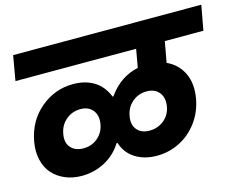

<svg xmlns="http://www.w3.org/2000/svg" viewBox="-96 -887 1230 981"><g transform="rotate(-15 519.5 -396.5)"><path d="M269 -187Q312.5 -187 344.5 -214.1Q376.5 -241.2 383.8 -285.2Q391.1 -329.1 368.9 -356.9Q346.7 -384.8 304.2 -384.8Q259.8 -384.8 227.1 -356.9Q194.3 -329.1 187 -284.2Q178.7 -240.2 201.9 -213.6Q225.1 -187 269 -187ZM618.2 -187Q662.1 -187 694.8 -213.6Q727.5 -240.2 734.9 -284.2Q742.2 -329.1 719.7 -356.9Q697.3 -384.8 653.8 -384.8Q609.9 -384.8 577.6 -356.9Q545.4 -329.1 538.1 -285.2Q529.8 -241.2 552.2 -214.1Q574.7 -187 618.2 -187ZM622.1 -53.2Q555.2 -53.2 507.6 -83.5Q460 -113.8 442.9 -168.9H438Q403.8 -113.8 347.2 -83.5Q290.5 -53.2 224.1 -53.2Q176.8 -53.2 137.7 -69.6Q98.6 -85.9 72 -115.2Q45.4 -144.5 34.7 -188.7Q23.9 -232.9 33.2 -285.2Q52.2 -390.6 127.9 -454.3Q203.6 -518.1 300.8 -518.1Q363.8 -518.1 410.2 -490.2Q456.5 -462.4 480 -403.8H483.9Q546.9 -492.7 642.1 -512.2L659.2 -608.9H21L43.9 -740.2H1039.1L1015.1 -608.9H811L791 -499Q848.6 -472.7 875.5 -417Q902.3 -361.3 889.2 -285.2Q877 -215.3 837.2 -162.1Q797.4 -108.9 741.2 -81.1Q685.1 -53.2 622.1 -53.2Z"/></g></svg>

Font: Poppins
Style: Bold Italic
Weight: 700
Italic angle: -10°
Designer: Ninad Kale (Devanagari), Jonny Pinhorn (Latin)
Foundry: Indian Type Foundry
Version: Version 3.200;PS 1.000;hotconv 16.6.54;makeotf.lib2.5.65590